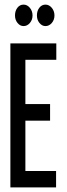

<svg xmlns="http://www.w3.org/2000/svg" viewBox="-20 -812 290 832"><path d="M25 0V-624H224V-553H90V-361H197V-289H90V-71H223V0ZM82 -699Q67 -699 56 -712.5Q45 -726 45 -745Q45 -765 55.5 -778.5Q66 -792 82 -792Q98 -792 109.5 -778Q121 -764 121 -745Q121 -726 109.5 -712.5Q98 -699 82 -699ZM177 -699Q162 -699 151 -712.5Q140 -726 140 -745Q140 -765 150.5 -778.5Q161 -792 177 -792Q193 -792 204.5 -778Q216 -764 216 -745Q216 -726 204.5 -712.5Q193 -699 177 -699Z"/></svg>

Font: Inconsolata UltraCondensed SemiBold
Style: Regular
Weight: 600
Width: 1
Monospace: yes
Designer: Raph Levien, Cyreal, Brenton Simpson
Foundry: Raph Levien, Cyreal, Google
Version: Version 3.001; ttfautohint (v1.8.2.53-6de2)